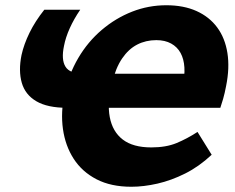

<svg xmlns="http://www.w3.org/2000/svg" viewBox="-20 -695 896 732"><path d="M481 17Q403 17 348 -11.5Q293 -40 261 -89.5Q229 -139 220 -203Q211 -267 226 -338Q242 -412 278.5 -474Q315 -536 368 -581Q421 -626 483.5 -650.5Q546 -675 614 -675Q680 -675 729 -653Q778 -631 808 -590.5Q838 -550 847 -493Q856 -436 842 -367Q837 -340 830.5 -317.5Q824 -295 820 -284L658 -318Q663 -325 667.5 -339Q672 -353 676 -367Q685 -406 683 -438Q681 -470 668.5 -493Q656 -516 632.5 -529Q609 -542 576 -542Q536 -542 503 -525Q470 -508 445.5 -472Q421 -436 407 -378Q388 -304 398.5 -248.5Q409 -193 448 -163Q487 -133 557 -133Q613 -133 653 -149.5Q693 -166 733 -192L787 -105Q739 -60 686 -33.5Q633 -7 580.5 5Q528 17 481 17ZM741 -414 820 -284H236Q161 -284 118.5 -309Q76 -334 63 -379.5Q50 -425 62 -485Q71 -526 92.5 -570Q114 -614 149 -658H286Q262 -623 246 -587.5Q230 -552 224 -520Q213 -468 229.5 -441Q246 -414 298 -414Z"/></svg>

Font: Ysabeau Black
Style: Italic
Weight: 900
Italic angle: -12°
Version: Version 2.000;gftools[0.9.27.dev2+g8671c4b]